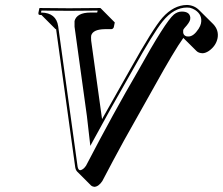

<svg xmlns="http://www.w3.org/2000/svg" viewBox="-20 -678 890 767"><path d="M727.1 -658.2Q755.9 -657.2 775.4 -637.7L832 -581.5Q855 -557.1 849.1 -525.4Q842.8 -494.6 814.5 -474.6Q801.3 -465.8 789.6 -465.3Q773.4 -465.8 765.1 -474.1L712.4 -526.4Q676.8 -477.1 597.7 -334.5Q597.7 -334.5 475.1 -116.2Q429.7 -33.2 388.7 45.4Q374 67.4 356.9 68.4Q349.1 67.4 344.2 63.5L287.6 6.8Q281.7 0 280.3 -11.2L204.1 -561.5Q202.6 -561.5 202.1 -561.5L145.5 -618.2H139.6Q136.7 -618.7 134.8 -619.6Q133.3 -622.6 133.3 -626L137.2 -645L139.2 -646Q140.1 -646 255.9 -645L380.4 -646L382.3 -645L438.5 -588.4L434.6 -569.3Q431.6 -562 424.8 -561.5H397.9Q350.6 -560.5 344.2 -535.6Q343.3 -530.3 344.2 -515.6L387.7 -202.1Q500.5 -402.3 500.5 -401.9Q591.8 -565.4 628.9 -607.4Q673.8 -657.7 727.1 -658.2ZM727.1 -647.9Q674.8 -647.9 629.9 -592.8Q593.8 -548.3 509.3 -397Q412.1 -227.5 356 -123L340.8 -95.2L327.1 -214.8L277.8 -571.3V-571.8Q277.3 -589.8 277.8 -594.2Q286.6 -627.4 341.3 -627.9Q346.2 -627.9 355.5 -627.9Q363.8 -627.9 368.2 -627.9L370.1 -635.7Q287.6 -634.8 255.9 -634.8Q218.3 -634.8 145.5 -635.7L143.6 -627.9H145.5Q204.6 -626.5 212.4 -573.2L290 -12.2Q292.5 1.5 300.3 2Q312.5 0.5 323.7 -16.1Q433.6 -227.5 532.2 -396Q641.1 -591.8 674.8 -620.1Q689.5 -631.8 706.1 -631.8Q737.8 -631.8 740.2 -607.9Q740.2 -603.5 739.7 -600.1Q737.3 -587.9 717.3 -566.4Q712.9 -561 711.9 -558.1Q709 -537.1 725.6 -532.7Q729.5 -532.2 732.9 -532.2Q753.4 -532.2 773.4 -563Q780.8 -574.7 782.7 -584Q790 -618.2 759.3 -638.2Q749 -644.5 738.8 -647Q732.4 -647.9 727.1 -647.9Z"/></svg>

Font: Linux Biolinum Shadow O
Style: Italic
Weight: 400
Italic angle: -12°
Designer: Philipp H. Poll
Foundry: Philipp H. Poll
Version: Version 0.6.2